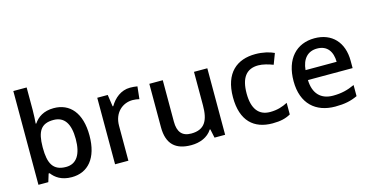

<svg xmlns="http://www.w3.org/2000/svg" viewBox="-77 -1126 2898 1503"><g transform="rotate(-15 1371.5 -375.0)"><path d="M191 -578V-760H83V0H163L183 -65H191C221 -25 269 10 352 10C482 10 569 -85 569 -270C569 -454 483 -549 353 -549C271 -549 221 -513 191 -468H186C188 -490 191 -534 191 -578ZM327 -460C414 -460 458 -397 458 -271C458 -147 414 -79 329 -79C223 -79 191 -146 191 -270V-278C192 -402 225 -460 327 -460Z M972 -549C898 -549 842 -501 808 -443H803L789 -539H704V0H812V-283C812 -390 885 -450 966 -450C983 -450 1005 -447 1020 -443L1031 -544C1015 -547 990 -549 972 -549Z M1596 -539H1488V-268C1488 -146 1453 -78 1343 -78C1269 -78 1235 -120 1235 -203V-539H1126V-187C1126 -49 1195 10 1320 10C1389 10 1455 -15 1490 -71H1495L1510 0H1596Z M1979 10C2045 10 2087 -1 2126 -23V-117C2086 -96 2042 -81 1983 -81C1891 -81 1842 -145 1842 -268C1842 -394 1889 -458 1986 -458C2024 -458 2068 -445 2105 -431L2138 -518C2103 -535 2048 -549 1987 -549C1838 -549 1731 -465 1731 -267C1731 -75 1829 10 1979 10Z M2466 -549C2320 -549 2222 -447 2222 -266C2222 -83 2330 10 2487 10C2564 10 2614 -1 2668 -26V-116C2611 -90 2561 -77 2492 -77C2393 -77 2336 -137 2333 -246H2695V-305C2695 -456 2607 -549 2466 -549ZM2465 -466C2548 -466 2586 -408 2587 -326H2335C2343 -416 2390 -466 2465 -466Z"/></g></svg>

Font: Noto Sans Balinese Medium
Style: Regular
Weight: 500
Designer: Aditya Bayu, David Williams
Foundry: David Williams
Version: Version 2.005